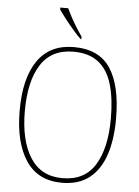

<svg xmlns="http://www.w3.org/2000/svg" viewBox="-61 -978 752 1036"><g transform="rotate(5 314.5 -460.5)"><path d="M314 10Q183 10 118 -88.5Q53 -187 53 -359Q53 -535 119.5 -630Q186 -725 315 -725Q452 -725 513.5 -631.5Q575 -538 575 -358Q575 -245 547 -162.5Q519 -80 461.5 -35Q404 10 314 10ZM314 -15Q435 -15 491 -107Q547 -199 547 -358Q547 -466 524.5 -542.5Q502 -619 451 -659.5Q400 -700 315 -700Q196 -700 138.5 -610Q81 -520 81 -358Q81 -199 139.5 -107Q198 -15 314 -15ZM347 -771Q328 -789 303.5 -817.5Q279 -846 256.5 -875Q234 -904 223 -921V-931H266Q276 -909 290.5 -882Q305 -855 321.5 -829Q338 -803 351 -784V-771Z"/></g></svg>

Font: Noto Serif Lao SemiCondensed Thin
Style: Regular
Weight: 100
Width: 4
Designer: Monotype Design Team
Foundry: Monotype Imaging Inc.
Version: Version 2.003; ttfautohint (v1.8.4.7-5d5b)